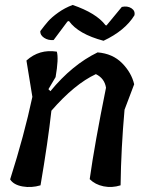

<svg xmlns="http://www.w3.org/2000/svg" viewBox="-20 -757 593 777"><path d="M411 -654 473 -729Q496 -734 512 -723.5Q528 -713 524 -695Q486 -633 399 -592Q297 -619 259 -672L253 -670L197 -595Q175 -593 158.5 -604Q142 -615 143 -631Q161 -655 175 -671Q189 -687 215.5 -706Q242 -725 274 -737Q370 -704 407 -655ZM176 -396 184 -388Q272 -495 375 -545Q436 -540 474 -501.5Q512 -463 523 -416L484 -313Q470 -157 468 -7Q433 4 399 -3Q365 -10 343 -32Q363 -175 409 -402Q403 -440 368 -457Q282 -417 188 -309Q174 -183 144 -7Q107 4 71 -2.5Q35 -9 21 -31Q78 -210 111 -365L87 -512Q139 -559 210 -548Q218 -520 205 -445Z"/></svg>

Font: Tillana Medium
Style: Regular
Weight: 500
Designer: Lipi Raval (Devanagari, Latin), Jonny Pinhorn (Latin)
Foundry: Indian Type Foundry
Version: Version 2.003;PS 1.0;hotconv 1.0.79;makeotf.lib2.5.61930; tt